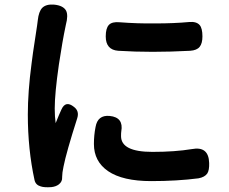

<svg xmlns="http://www.w3.org/2000/svg" viewBox="-20 -780 988 828"><path d="M156 24Q134 18 129 -3Q100 -136 100 -286Q100 -384 116 -505Q121 -547 132 -617Q138 -655 140 -670Q141 -677 143 -693Q147 -730 162 -746Q179 -763 214 -760Q253 -756 265 -734Q275 -714 264 -673Q264 -672 263.5 -670.5Q263 -669 263 -668Q249 -602 234 -502Q216 -377 216 -312Q216 -277 220 -249Q236 -289 245 -308Q263 -348 299 -319Q323 -301 313 -270Q266 -123 254 -62Q248 -34 248 -17Q248 -16 248 -15Q249 3 234 15Q221 25 201 27Q171 29 156 24ZM632 1Q509 1 446 -42Q385 -84 385 -159Q385 -197 392 -232Q401 -285 453 -280Q514 -274 503 -213Q502 -207 502 -193Q502 -125 637 -125Q734 -125 807 -137Q880 -151 882 -77Q883 -46 874 -32Q863 -16 836 -11Q743 1 632 1ZM490 -561Q436 -565 436 -623Q436 -658 449.5 -672.5Q463 -687 496 -684Q573 -678 650 -679Q731 -679 795 -685Q827 -688 841 -672Q853 -658 853 -623Q853 -593 841 -578Q829 -563 800 -561Q632 -552 490 -561Z"/></svg>

Font: GenSenRounded JP B
Style: Regular
Weight: 700
Version: Version 1.501;PS 1;hotconv 16.6.51;makeotf.lib2.5.65220